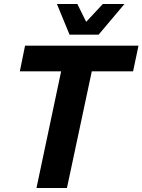

<svg xmlns="http://www.w3.org/2000/svg" viewBox="-20 -938 711 958"><path d="M162 0 285 -582H79L105 -710H671L644 -582H438L314 0ZM327 -765 264 -918H366L410 -829L493 -918H601L472 -765Z"/></svg>

Font: Geist
Style: Bold Italic
Weight: 700
Italic angle: -12°
Designer: Basement.studio, Andrés Briganti, Mateo Zaragoza
Foundry: Basement.studio, Vercel, Andrés Briganti, Guido Ferreyra, Mateo Zaragoza
Version: Version 1.500; ttfautohint (v1.8.4.7-5d5b)